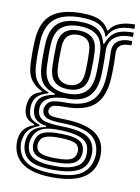

<svg xmlns="http://www.w3.org/2000/svg" viewBox="-89 -669 676 924"><g transform="rotate(10 249.0 -207.5)"><path d="M233.8 193.5Q141 193.5 90.9 161.9Q40.8 130.2 35.5 68.8Q34.5 57.2 35.1 47.6Q35.8 38 38 28.5Q42.2 5.2 59 -12.2Q75.8 -29.8 101.8 -38V-43.5Q78.8 -50 65.8 -63.8Q52.8 -77.5 49.5 -102Q48.8 -108.2 48.8 -115.2Q48.8 -122.2 49.5 -130Q52.2 -154.8 64 -173Q75.8 -191.2 109.8 -201.5V-207Q84.5 -216 61.1 -243.6Q37.8 -271.2 34.8 -320.8Q34 -336 33.5 -350.8Q33 -365.5 33 -380.2Q33 -395 33.5 -410Q34 -425 34.8 -441.2Q39.8 -531.2 88.4 -570.2Q137 -609.2 234.2 -609.2Q294.5 -609.2 325.5 -593.1Q356.5 -577 368.8 -549.5H374Q387.5 -572.5 411 -583.5Q434.5 -594.5 458.4 -597.6Q482.2 -600.8 497 -600V-578.8Q442.5 -579.8 412.8 -564.4Q383 -549 371 -519.2H365.5Q356 -552 326.5 -570.1Q297 -588.2 234.2 -588.2Q151 -588.2 108.2 -553.9Q65.5 -519.5 61.2 -440.5Q60 -418.5 59.6 -399.2Q59.2 -380 59.6 -361.4Q60 -342.8 61.2 -321.8Q64.5 -269 87.4 -242.4Q110.2 -215.8 142.8 -206.8V-201.2Q107.5 -191.2 91 -174.6Q74.5 -158 71.2 -130Q70.5 -121.8 70.5 -115.8Q70.5 -109.8 71.5 -101.8Q74 -78.2 85.5 -66.6Q97 -55 128.2 -44.5V-39Q95.8 -27 80.5 -11.1Q65.2 4.8 59.5 28.5Q57 37.8 55.6 46.6Q54.2 55.5 55.8 68.5Q62.2 123.8 105 149.4Q147.8 175 233.8 175Q323.8 175 366.2 148.9Q408.8 122.8 418 67.2Q419.8 58.2 419.6 47.9Q419.5 37.5 417.8 27Q409.2 -23.8 367.8 -46.6Q326.2 -69.5 239 -71.5Q201.8 -72.2 181.5 -75.6Q161.2 -79 151.8 -85.5Q142.2 -92 137.8 -101.2Q134.8 -106.8 134 -116.2Q133.2 -125.8 135 -131Q143 -157 164.1 -164.8Q185.2 -172.5 234.2 -172Q315.8 -171 357 -206.6Q398.2 -242.2 403.8 -322Q405 -342.8 405.5 -362.8Q406 -382.8 405.8 -403.6Q405.5 -424.5 404.5 -448.5Q403 -484.8 426.5 -503.1Q450 -521.5 497 -519.2V-498Q460.2 -499.2 443.8 -486.9Q427.2 -474.5 428.2 -448Q429.2 -426 429.6 -405Q430 -384 429.5 -363.2Q429 -342.5 427.8 -321Q421.5 -230.8 375.6 -190.8Q329.8 -150.8 234.2 -150.8Q206.2 -150.8 191 -148.9Q175.8 -147 168.9 -141.6Q162 -136.2 158.5 -125.8Q158 -124 157.9 -118.6Q157.8 -113.2 159.8 -110Q164 -102.8 170.8 -99Q177.5 -95.2 193.1 -93.8Q208.8 -92.2 239 -91.8Q336.5 -90 385.9 -60.2Q435.2 -30.5 441.5 27.2Q442.5 38 442.5 48.6Q442.5 59.2 441.5 67.8Q432.8 130.5 382.1 162Q331.5 193.5 233.8 193.5ZM233.8 137.8Q286.8 137.8 316.5 128Q346.2 118.2 359.2 102.4Q372.2 86.5 374.5 68Q375.8 57.2 375.4 46.9Q375 36.5 373 26.8Q368.8 5.8 353 -7.4Q337.2 -20.5 309 -27.5Q280.8 -34.5 238.8 -36.5Q173 -39.8 141.1 -24.4Q109.2 -9 98 28.8Q95.5 37.2 94.5 46.2Q93.5 55.2 95.8 69.5Q101.5 107 135.1 122.4Q168.8 137.8 233.8 137.8ZM233.8 119.8Q174.2 119.8 147.1 107.5Q120 95.2 115.2 68.8Q113.2 57.2 114.1 47.6Q115 38 118 28.5Q126.2 1 153.6 -10.2Q181 -21.5 240.5 -20.2Q275.8 -19.5 298.8 -14.4Q321.8 -9.2 334.8 0.9Q347.8 11 352 27Q355 38.2 355.1 48.1Q355.2 58 352.5 68Q346 95.8 318.5 107.8Q291 119.8 233.8 119.8ZM233.8 100.5Q262.2 100.5 281.5 97.5Q300.8 94.5 311.9 87.4Q323 80.2 327.5 67.8Q331.2 58.5 331.6 48Q332 37.5 326.5 27Q323 18.2 312.9 12.5Q302.8 6.8 284.8 3.8Q266.8 0.8 239 0Q192 -1.2 169.5 6.4Q147 14 141.5 28Q135.5 38.8 135 49.5Q134.5 60.2 137.8 68.8Q143.5 85.5 165.9 93Q188.2 100.5 233.8 100.5ZM233.8 157.2Q151.2 157.2 115.5 136Q79.8 114.8 74.2 68.2Q72.8 55.8 73.8 46.5Q74.8 37.2 76.8 28.2Q82.5 0.5 101.5 -15.6Q120.5 -31.8 160 -40V-45.5Q128.8 -49.8 112.2 -62.8Q95.8 -75.8 90.2 -101.8Q88.8 -109 88.6 -115.2Q88.5 -121.5 89.2 -130.2Q92.2 -159.8 112.4 -176Q132.5 -192.2 174.5 -200V-205.2Q135 -215.5 112.8 -242.6Q90.5 -269.8 87.5 -324.2Q86.2 -343.8 86 -361.9Q85.8 -380 86.2 -398.8Q86.8 -417.5 87.8 -438.5Q91.5 -504.5 126.1 -535.8Q160.8 -567 234.2 -567Q291.2 -567 320.9 -547.6Q350.5 -528.2 361.2 -483H366.5Q377.5 -511.5 392.8 -528.5Q408 -545.5 433 -553Q458 -560.5 497 -560.5V-539.2Q437.2 -541.5 406.8 -516.6Q376.2 -491.8 379.5 -445.2Q380.5 -427.5 380.6 -405Q380.8 -382.5 380.4 -361Q380 -339.5 379.2 -324.8Q374.5 -255.2 338.6 -223.2Q302.8 -191.2 234 -192.2Q209.5 -192.8 183.8 -187.6Q158 -182.5 138.9 -170.1Q119.8 -157.8 114.8 -135.8Q113 -128.5 113.2 -118.5Q113.5 -108.5 115 -102.8Q122.8 -73 152.5 -65.1Q182.2 -57.2 239 -56Q290.2 -55 323.8 -46.4Q357.2 -37.8 375.4 -19.8Q393.5 -1.8 398.5 27.2Q400 36.8 400.1 47.2Q400.2 57.8 398.8 68Q391.2 116.5 349.5 136.9Q307.8 157.2 233.8 157.2ZM234.2 -216Q289.8 -216 319.6 -241.8Q349.5 -267.5 353.5 -326.2Q354.8 -343.2 355.1 -361.2Q355.5 -379.2 355.4 -398.4Q355.2 -417.5 354.2 -437.8Q351.5 -496 321.1 -520.9Q290.8 -545.8 234.2 -545.8Q176.8 -545.8 146.9 -520.1Q117 -494.5 114 -436.8Q112.5 -407.2 112.6 -379.8Q112.8 -352.2 114 -325Q117 -268.5 147.6 -242.2Q178.2 -216 234.2 -216ZM234.2 -237Q191 -237 167 -258.1Q143 -279.2 140.2 -327Q139 -355.5 139.1 -381.4Q139.2 -407.2 140.2 -435Q143 -483 167 -503.9Q191 -524.8 234.2 -524.8Q277.5 -524.8 301.5 -504.2Q325.5 -483.8 327.8 -436.8Q328.8 -417.8 328.9 -399.8Q329 -381.8 328.6 -364Q328.2 -346.2 327 -327.5Q324 -279.5 300 -258.2Q276 -237 234.2 -237ZM234.2 -258.2Q262 -258.2 280.1 -274.5Q298.2 -290.8 300.8 -329.8Q301.8 -346.8 302.1 -363Q302.5 -379.2 302.4 -397Q302.2 -414.8 301.2 -435.5Q299.8 -472.2 281.6 -487.9Q263.5 -503.5 234.2 -503.5Q204.8 -503.5 186.8 -487.5Q168.8 -471.5 166.8 -434Q165.5 -406.5 165.4 -381.5Q165.2 -356.5 166.8 -328.5Q168.8 -291 186.6 -274.6Q204.5 -258.2 234.2 -258.2Z"/></g></svg>

Font: Big Shoulders Inline Text Thin ExtraBold
Style: Regular
Weight: 800
Version: Version 2.002